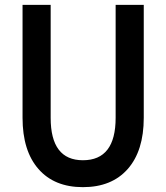

<svg xmlns="http://www.w3.org/2000/svg" viewBox="-20 -759 686 792"><path d="M189 -739V-273Q189 -98 322 -98Q457 -98 457 -273V-739H573V-273Q573 -137 507 -62Q441 13 322 13Q204 13 138.5 -62Q73 -137 73 -273V-739Z"/></svg>

Font: Involve SemiBold
Style: Regular
Weight: 600
Designer: Stefan Peev
Foundry: Context Ltd.
Version: Version 1.001